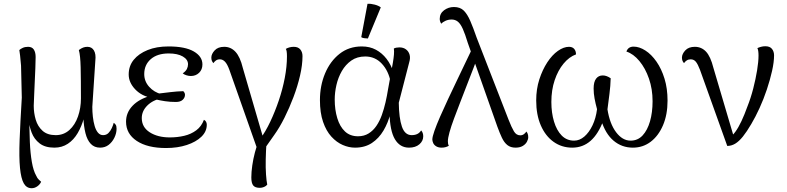

<svg xmlns="http://www.w3.org/2000/svg" viewBox="-20 -766 4153 1013"><path d="M147 227Q120 227 105.5 201.5Q91 176 85.5 120Q80 64 83.5 -27.5Q87 -119 95 -251L91 -420Q88 -454 86 -473Q84 -492 82 -502Q88 -508 100 -513.5Q112 -519 128 -519Q149 -519 158.5 -504.5Q168 -490 168 -465Q168 -439 166.5 -406Q165 -373 163.5 -338.5Q162 -304 160.5 -270Q159 -236 158 -208Q158 -170 168.5 -134.5Q179 -99 204.5 -76Q230 -53 274 -53Q316 -53 346 -80Q376 -107 391.5 -151.5Q407 -196 407 -247Q407 -348 405.5 -411Q404 -474 396 -502Q408 -511 418.5 -515Q429 -519 441 -519Q464 -519 475.5 -500Q487 -481 483 -446L467 -202Q467 -176 470 -149.5Q473 -123 479.5 -101Q486 -79 497 -66Q508 -53 524 -53Q541 -53 552 -64Q563 -75 570 -90.5Q577 -106 580 -118Q585 -115 590 -108.5Q595 -102 595 -87Q595 -63 583.5 -39.5Q572 -16 553 -1.5Q534 13 508 13Q478 13 459 -7Q440 -27 431 -63Q422 -99 420 -144H423Q411 -100 390 -64Q369 -28 338 -7.5Q307 13 267 13Q218 13 189 -9.5Q160 -32 147 -66.5Q134 -101 130 -136H134Q135 -75 137.5 -16.5Q140 42 148 88.5Q156 135 171 161Q177 175 185 182Q193 189 197 193Q191 207 177 217Q163 227 147 227Z M856 15Q758 15 701.5 -22.5Q645 -60 645 -124Q645 -172 679.5 -208Q714 -244 776 -261L782 -249Q727 -259 693 -295Q659 -331 659 -373Q659 -418 685.5 -450.5Q712 -483 759 -502Q806 -521 869 -521Q957 -521 1002.5 -494.5Q1048 -468 1048 -426Q1048 -399 1030.5 -382Q1013 -365 987 -365Q975 -365 963 -369Q951 -373 944 -379Q960 -390 966 -402Q972 -414 972 -427Q972 -452 944.5 -468Q917 -484 870 -484Q810 -484 775.5 -454Q741 -424 741 -375Q741 -337 767 -308Q793 -279 832 -269V-247Q786 -238 757 -209Q728 -180 728 -143Q728 -95 770 -68Q812 -41 876 -41Q916 -41 952 -49.5Q988 -58 1015.5 -78.5Q1043 -99 1056 -134Q1064 -130 1067.5 -123Q1071 -116 1071 -108Q1071 -72 1042.5 -44.5Q1014 -17 965.5 -1Q917 15 856 15ZM908 -228Q877 -228 851 -232Q825 -236 804 -241L813 -272Q847 -276 880 -280Q913 -284 947 -285Q956 -276 956 -266Q956 -251 944 -239.5Q932 -228 908 -228Z M1368 30 1339 25 1190 -398Q1179 -428 1167 -440.5Q1155 -453 1140 -453Q1128 -453 1119.5 -447Q1111 -441 1106 -433Q1101 -438 1098 -445Q1095 -452 1095 -462Q1095 -481 1112.5 -500Q1130 -519 1163 -519Q1198 -519 1222.5 -492.5Q1247 -466 1261 -408L1374 -20L1352 -32Q1381 -71 1406 -124Q1431 -177 1451 -236Q1471 -295 1482.5 -355Q1494 -415 1494 -469Q1494 -484 1492.5 -494Q1491 -504 1488 -508Q1496 -513 1507 -516Q1518 -519 1530 -519Q1553 -519 1564.5 -505Q1576 -491 1576 -470Q1576 -423 1563 -367Q1550 -311 1528.5 -254Q1507 -197 1481 -145Q1455 -93 1427 -54ZM1351 225Q1326 225 1316 212.5Q1306 200 1306 170Q1306 142 1311 107Q1316 72 1325 38Q1334 4 1344 -19L1386 -14Q1383 31 1382 75Q1381 119 1383.5 154.5Q1386 190 1390 208Q1384 216 1373 220.5Q1362 225 1351 225Z M1853 13Q1821 13 1788.5 -1Q1756 -15 1728.5 -45Q1701 -75 1684.5 -123Q1668 -171 1668 -238Q1668 -314 1695 -378.5Q1722 -443 1771.5 -482Q1821 -521 1889 -521Q1931 -521 1963.5 -503.5Q1996 -486 2019.5 -455.5Q2043 -425 2057 -382L2041 -333Q2030 -392 1994.5 -430Q1959 -468 1907 -468Q1864 -468 1833.5 -446.5Q1803 -425 1783.5 -391Q1764 -357 1755 -317.5Q1746 -278 1746 -241Q1746 -187 1759.5 -142.5Q1773 -98 1800 -72.5Q1827 -47 1869 -47Q1901 -47 1925 -62Q1949 -77 1966 -102Q1983 -127 1994.5 -159Q2006 -191 2014 -226Q2022 -261 2027 -293L2053 -436Q2057 -460 2058.5 -478Q2060 -496 2058 -510Q2063 -513 2071 -514.5Q2079 -516 2087 -516Q2108 -516 2122 -505.5Q2136 -495 2141 -477.5Q2146 -460 2139 -437L2084 -224Q2085 -143 2100.5 -98Q2116 -53 2152 -53Q2169 -53 2181.5 -59Q2194 -65 2202 -78Q2213 -66 2213 -47Q2213 -22 2192.5 -4.5Q2172 13 2138 13Q2090 13 2063.5 -31.5Q2037 -76 2035 -172L2040 -168Q2028 -119 2003.5 -77.5Q1979 -36 1942 -11.5Q1905 13 1853 13ZM1921 -563Q1913 -563 1902 -564.5Q1891 -566 1886 -570L1919 -746Q1937 -747 1957.5 -741.5Q1978 -736 1989 -727Z M2700 13Q2674 13 2657 -0.5Q2640 -14 2628 -39.5Q2616 -65 2604 -98L2448 -540Q2434 -586 2422 -613Q2410 -640 2396 -651.5Q2382 -663 2363 -663Q2345 -663 2330 -656Q2315 -649 2308 -641Q2305 -645 2302.5 -652Q2300 -659 2300 -666Q2300 -695 2323 -712Q2346 -729 2375 -729Q2408 -729 2427 -710Q2446 -691 2461.5 -655Q2477 -619 2495 -567L2663 -135Q2679 -94 2691.5 -73Q2704 -52 2725 -52Q2736 -52 2744.5 -58.5Q2753 -65 2757 -72Q2761 -68 2764 -60.5Q2767 -53 2767 -42Q2767 -31 2760 -18Q2753 -5 2738 4Q2723 13 2700 13ZM2310 13Q2293 13 2281.5 6Q2270 -1 2265.5 -11.5Q2261 -22 2261 -30Q2261 -44 2272 -75.5Q2283 -107 2302 -150.5Q2321 -194 2344 -243Q2367 -292 2390.5 -341Q2414 -390 2434.5 -433Q2455 -476 2469 -505L2503 -476Q2494 -448 2478.5 -408Q2463 -368 2445 -321.5Q2427 -275 2409 -228.5Q2391 -182 2375.5 -140.5Q2360 -99 2351.5 -68Q2343 -37 2343 -21Q2343 -15 2344 -8.5Q2345 -2 2348 3Q2342 7 2332 10Q2322 13 2310 13Z M3323 -520Q3353 -520 3385 -499.5Q3417 -479 3443.5 -441Q3470 -403 3486 -351Q3502 -299 3502 -235Q3502 -161 3478 -105Q3454 -49 3413 -18Q3372 13 3319 13Q3261 13 3217.5 -23.5Q3174 -60 3152 -132H3164Q3137 -59 3096 -23Q3055 13 2999 13Q2944 13 2901 -17.5Q2858 -48 2833.5 -104Q2809 -160 2809 -236Q2809 -296 2825.5 -347Q2842 -398 2867.5 -437Q2893 -476 2923.5 -497.5Q2954 -519 2982 -519Q3000 -519 3009.5 -508Q3019 -497 3019 -479Q2983 -466 2953.5 -430.5Q2924 -395 2906.5 -343Q2889 -291 2889 -228Q2889 -171 2903 -124.5Q2917 -78 2943.5 -51Q2970 -24 3009 -24Q3038 -24 3063 -45.5Q3088 -67 3106 -104.5Q3124 -142 3130 -190Q3122 -219 3117 -246Q3112 -273 3112 -299Q3112 -334 3125 -351Q3138 -368 3160 -368Q3171 -368 3181.5 -364Q3192 -360 3202 -353Q3201 -313 3195.5 -270.5Q3190 -228 3185 -189Q3197 -113 3230.5 -68.5Q3264 -24 3307 -24Q3345 -24 3370.5 -51.5Q3396 -79 3409.5 -126Q3423 -173 3423 -232Q3423 -296 3404 -351Q3385 -406 3353.5 -444Q3322 -482 3285 -494Q3294 -520 3323 -520Z M3817 4 3673 -398Q3662 -427 3651.5 -440Q3641 -453 3624 -453Q3612 -453 3603 -447Q3594 -441 3589 -433Q3584 -438 3581 -445Q3578 -452 3578 -462Q3578 -481 3595.5 -500Q3613 -519 3646 -519Q3681 -519 3705 -493.5Q3729 -468 3744 -408L3854 -36L3830 -42Q3844 -49 3860 -71Q3876 -93 3892 -127Q3908 -161 3923 -203Q3941 -248 3954 -298.5Q3967 -349 3974.5 -395Q3982 -441 3982 -473Q3982 -486 3980.5 -496.5Q3979 -507 3976 -512Q3984 -516 3995 -519Q4006 -522 4018 -522Q4042 -522 4053 -508Q4064 -494 4064 -474Q4064 -439 4053.5 -392Q4043 -345 4026 -294Q4009 -243 3987.5 -196Q3966 -149 3944 -112Q3920 -71 3899.5 -45.5Q3879 -20 3859 -8Q3839 4 3817 4Z"/></svg>

Font: Arima Thin
Style: Regular
Weight: 400
Version: Version 1.100